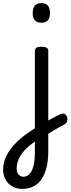

<svg xmlns="http://www.w3.org/2000/svg" viewBox="-110 -815 453 1233"><path d="M166 -21Q182 -31 198 -40Q214 -49 229 -57Q244 -65 256.5 -71.5Q269 -78 279 -82Q295 -89 305.5 -83Q316 -77 320.5 -63.5Q325 -50 321 -36.5Q317 -23 302 -15Q289 -8 272.5 1Q256 10 238.5 20.5Q221 31 203 41.5Q185 52 167 62ZM32 398Q-3 398 -30.5 382.5Q-58 367 -74 339Q-90 311 -90 275Q-90 244 -79.5 212.5Q-69 181 -46.5 149Q-24 117 9.5 86Q43 55 87 27Q94 22 100.5 18Q107 14 114 9V-489Q114 -502 124.5 -508.5Q135 -515 156 -515Q178 -515 189 -508.5Q200 -502 200 -489V158Q200 213 189.5 257.5Q179 302 158.5 333.5Q138 365 106 381.5Q74 398 32 398ZM39 320Q58 320 72 309Q86 298 95.5 278Q105 258 109.5 229.5Q114 201 114 166V94Q110 97 106.5 100Q103 103 98 106Q73 124 54 143.5Q35 163 22 183.5Q9 204 3 225.5Q-3 247 -3 268Q-3 283 2 294.5Q7 306 17 313Q27 320 39 320ZM156 -669Q128 -669 114 -684.5Q100 -700 100 -731Q100 -763 114 -779Q128 -795 156 -795Q184 -795 197.5 -779Q211 -763 211 -731Q211 -700 197.5 -684.5Q184 -669 156 -669Z"/></svg>

Font: Playwrite HR Lijeva
Style: Regular
Weight: 400
Designer: Veronika Burian, José Scaglione
Foundry: TypeTogether
Version: Version 1.002